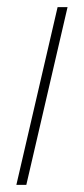

<svg xmlns="http://www.w3.org/2000/svg" viewBox="-20 -520 236 540"><path d="M170 -500 54 0H26L142 -500Z"/></svg>

Font: Work Sans ExtraLight
Style: Italic
Weight: 200
Italic angle: -13°
Designer: Wei Huang
Foundry: Wei Huang
Version: Version 2.012; ttfautohint (v1.8.3)